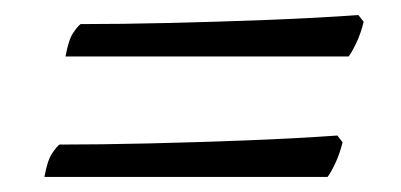

<svg xmlns="http://www.w3.org/2000/svg" viewBox="-20 -408 532 255"><path d="M67 -333Q71 -355 77 -364Q83 -373 87 -376Q141 -376 205 -377.5Q269 -379 334 -381.5Q399 -384 456 -388L463 -379Q459 -363 453 -350.5Q447 -338 443 -333ZM39 -173Q43 -195 49 -204Q55 -213 59 -216Q113 -216 177 -217.5Q241 -219 306 -221.5Q371 -224 428 -228L435 -219Q431 -203 425 -190.5Q419 -178 415 -173Z"/></svg>

Font: Texturina Extralight
Style: Italic
Weight: 200
Italic angle: -11°
Designer: Guillermo Torres Carreño
Foundry: Omnibus-Type
Version: Version 1.002; ttfautohint (v1.8.3)